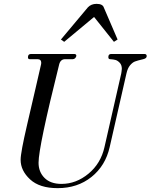

<svg xmlns="http://www.w3.org/2000/svg" viewBox="-20 -966 781 996"><path d="M313 -749 296 -761 436 -928Q453 -946 481 -946Q513 -946 519 -926L590 -761L571 -749L468 -878ZM279 10Q185 10 136 -35.5Q87 -81 87 -137Q87 -147 89 -162Q91 -177 95.5 -202Q100 -227 105.5 -251.5Q111 -276 121 -320.5Q131 -365 140 -402.5Q149 -440 164.5 -508Q180 -576 193 -632Q194 -635 194 -640Q194 -659 174 -659H134Q125 -659 125 -669Q125 -686 141 -686H364Q376 -686 376 -677Q376 -671 370.5 -665Q365 -659 358 -659H318Q294 -659 287 -632Q180 -204 180 -122Q180 -74 211 -43Q242 -12 299 -12Q375 -12 439 -65Q503 -118 522 -203L609 -585Q609 -587 610.5 -595Q612 -603 612 -609Q612 -629 601 -640.5Q590 -652 579 -655Q568 -658 551 -659Q542 -659 542 -670Q542 -686 557 -686H729Q741 -686 741 -675Q741 -663 723 -659Q693 -652 680 -647Q667 -642 654.5 -627Q642 -612 636 -585L549 -203Q527 -106 454.5 -48Q382 10 279 10Z"/></svg>

Font: HK Venetian
Style: Italic
Weight: 400
Italic angle: -12°
Version: Version 1.000;PS 001.000;hotconv 1.0.88;makeotf.lib2.5.64775